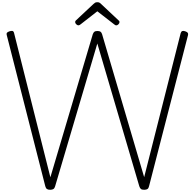

<svg xmlns="http://www.w3.org/2000/svg" viewBox="-20 -1700 1759 1734"><path d="M433 14Q414 14 404 7Q394 0 389 -18L41 -1383Q37 -1395 42 -1403Q47 -1411 65 -1417Q82 -1423 92.5 -1420.5Q103 -1418 107 -1402L435 -99L818 -1391Q824 -1407 832.5 -1413.5Q841 -1420 859 -1420Q879 -1420 888 -1413.5Q897 -1407 902 -1391L1282 -100L1612 -1402Q1617 -1417 1627.5 -1420Q1638 -1423 1654 -1417Q1671 -1411 1676 -1403Q1681 -1395 1678 -1383L1326 -18Q1322 0 1312 7Q1302 14 1282 14Q1262 14 1253 7Q1244 0 1238 -18L859 -1307L478 -18Q473 0 462.5 7Q452 14 433 14ZM688 -1471Q679 -1471 669 -1480.5Q659 -1490 659 -1499Q659 -1502 659.5 -1506Q660 -1510 665 -1515L824 -1664Q831 -1670 838 -1675Q845 -1680 859 -1680Q873 -1680 880 -1675Q887 -1670 893 -1664L1054 -1513Q1058 -1509 1058.5 -1505.5Q1059 -1502 1059 -1499Q1059 -1490 1049.5 -1480.5Q1040 -1471 1031 -1471Q1025 -1471 1020.5 -1473.5Q1016 -1476 1010 -1481L859 -1598L709 -1481Q703 -1476 698 -1473.5Q693 -1471 688 -1471Z"/></svg>

Font: Playwrite BE WAL Light
Style: Regular
Weight: 300
Version: Version 1.002